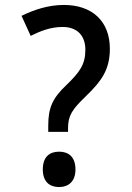

<svg xmlns="http://www.w3.org/2000/svg" viewBox="-20 -744 533 776"><path d="M175 -211H255V-225C255 -277 271 -301 327 -355C390 -416 424 -462 424 -547C424 -657 354 -724 238 -724C176 -724 118 -705 67 -680L104 -599C144 -619 185 -635 233 -635C293 -635 325 -599 325 -543C325 -484 303 -453 248 -400C192 -347 175 -308 175 -236ZM153 -59C153 -10 180 12 219 12C256 12 285 -10 285 -59C285 -110 257 -131 219 -131C180 -131 153 -110 153 -59Z"/></svg>

Font: Noto Sans Devanagari SemiCondensed Medium
Style: Regular
Weight: 500
Width: 4
Designer: Jelle Bosma - Monotype Design Team
Foundry: Monotype Imaging Inc.
Version: Version 2.004